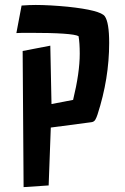

<svg xmlns="http://www.w3.org/2000/svg" viewBox="-20 -515 514 790"><path d="M180.2 248 77.1 254.9 73.2 -305.2 187 -327.1 191.9 -86.9 280.8 -104Q308.1 -215.8 308.1 -293.9Q308.1 -338.9 303.2 -366.2Q278.3 -379.9 103.5 -379.9H74.2Q60.1 -379.9 47.4 -378.9L68.8 -492.2Q100.6 -494.6 127.2 -494.6Q153.8 -494.6 188.7 -492.7Q223.6 -490.7 258.8 -487.3Q393.1 -473.1 411.1 -448.2Q429.2 -422.9 429.2 -338.4Q429.2 -191.4 381.3 -43.9Q377.4 -31.7 372.3 -22.7Q367.2 -13.7 356 -12.2L189 9.8Z"/></svg>

Font: Passero One
Style: Regular
Weight: 400
Designer: Viktoriya Grabowska
Foundry: Viktoriya Grabowska
Version: Version 1.003